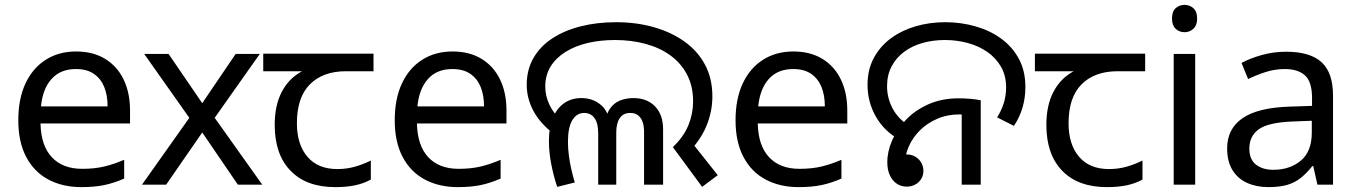

<svg xmlns="http://www.w3.org/2000/svg" viewBox="-20 -757 5565 787"><path d="M292 -546Q361 -546 410.5 -516Q460 -486 486.5 -431.5Q513 -377 513 -304V-251H146Q148 -160 192.5 -112.5Q237 -65 317 -65Q368 -65 407.5 -74.5Q447 -84 489 -102V-25Q448 -7 408 1.5Q368 10 313 10Q237 10 178.5 -21Q120 -52 87.5 -113.5Q55 -175 55 -264Q55 -352 84.5 -415Q114 -478 167.5 -512Q221 -546 292 -546ZM291 -474Q228 -474 191.5 -433.5Q155 -393 148 -321H421Q421 -367 407 -401Q393 -435 364.5 -454.5Q336 -474 291 -474Z M756 -274 571 -536H671L809 -334L946 -536H1045L860 -274L1055 0H955L809 -214L661 0H562Z M1354 10Q1236 10 1171 -57Q1106 -124 1106 -245Q1106 -325 1135 -380.5Q1164 -436 1218 -465H1059V-537H1511V-465H1398Q1304 -465 1250.5 -411.5Q1197 -358 1197 -252Q1197 -165 1240 -114.5Q1283 -64 1363 -64Q1400 -64 1434 -73.5Q1468 -83 1500 -99V-21Q1471 -5 1436 2.5Q1401 10 1354 10Z M1835 -546Q1904 -546 1953.5 -516Q2003 -486 2029.5 -431.5Q2056 -377 2056 -304V-251H1689Q1691 -160 1735.5 -112.5Q1780 -65 1860 -65Q1911 -65 1950.5 -74.5Q1990 -84 2032 -102V-25Q1991 -7 1951 1.5Q1911 10 1856 10Q1780 10 1721.5 -21Q1663 -52 1630.5 -113.5Q1598 -175 1598 -264Q1598 -352 1627.5 -415Q1657 -478 1710.5 -512Q1764 -546 1835 -546ZM1834 -474Q1771 -474 1734.5 -433.5Q1698 -393 1691 -321H1964Q1964 -367 1950 -401Q1936 -435 1907.5 -454.5Q1879 -474 1834 -474Z M2738 -154Q2783 -197 2802 -244.5Q2821 -292 2821 -341Q2821 -404 2796 -451.5Q2771 -499 2727 -530.5Q2683 -562 2625 -577.5Q2567 -593 2501 -593Q2441 -593 2389.5 -581Q2338 -569 2298.5 -544.5Q2259 -520 2237 -484.5Q2215 -449 2215 -402Q2215 -365 2231.5 -329Q2248 -293 2285 -258L2259 -201Q2196 -248 2167.5 -300.5Q2139 -353 2139 -409Q2139 -471 2166.5 -519Q2194 -567 2243.5 -599.5Q2293 -632 2360 -649Q2427 -666 2506 -666Q2587 -666 2658.5 -646Q2730 -626 2784.5 -587.5Q2839 -549 2869.5 -492.5Q2900 -436 2900 -362Q2900 -298 2874.5 -238Q2849 -178 2793 -123L2807 -184L2922 -39L2858 9ZM2264 9Q2249 -35 2239.5 -84.5Q2230 -134 2230 -179Q2230 -235 2246.5 -274.5Q2263 -314 2293 -334.5Q2323 -355 2363 -355Q2410 -355 2443 -327Q2476 -299 2481 -243H2459Q2463 -286 2479.5 -310.5Q2496 -335 2521.5 -345Q2547 -355 2576 -355Q2632 -355 2665 -321Q2698 -287 2698 -227V0H2620V-220Q2620 -227 2618.5 -239Q2617 -251 2611.5 -263.5Q2606 -276 2594.5 -285Q2583 -294 2563 -294Q2535 -294 2520.5 -273Q2506 -252 2506 -214V0H2432V-210Q2432 -253 2416.5 -273.5Q2401 -294 2374 -294Q2344 -294 2326 -264.5Q2308 -235 2308 -175Q2308 -150 2311.5 -121.5Q2315 -93 2321.5 -64.5Q2328 -36 2336 -9L2264 9Z M3232 -546Q3301 -546 3350.5 -516Q3400 -486 3426.5 -431.5Q3453 -377 3453 -304V-251H3086Q3088 -160 3132.5 -112.5Q3177 -65 3257 -65Q3308 -65 3347.5 -74.5Q3387 -84 3429 -102V-25Q3388 -7 3348 1.5Q3308 10 3253 10Q3177 10 3118.5 -21Q3060 -52 3027.5 -113.5Q2995 -175 2995 -264Q2995 -352 3024.5 -415Q3054 -478 3107.5 -512Q3161 -546 3232 -546ZM3231 -474Q3168 -474 3131.5 -433.5Q3095 -393 3088 -321H3361Q3361 -367 3347 -401Q3333 -435 3304.5 -454.5Q3276 -474 3231 -474Z M3671 -182Q3606 -217 3571 -277.5Q3536 -338 3536 -409Q3536 -472 3562 -520Q3588 -568 3632.5 -600.5Q3677 -633 3734 -649.5Q3791 -666 3854 -666Q3919 -666 3978.5 -649Q4038 -632 4084 -598.5Q4130 -565 4156.5 -515.5Q4183 -466 4183 -401Q4183 -355 4171 -315Q4159 -275 4136 -241L4067 -276Q4084 -302 4094 -333Q4104 -364 4104 -399Q4104 -447 4083 -483.5Q4062 -520 4026.5 -544.5Q3991 -569 3946 -581Q3901 -593 3853 -593Q3805 -593 3762 -581Q3719 -569 3686.5 -545Q3654 -521 3635 -485.5Q3616 -450 3616 -404Q3616 -355 3639 -312Q3662 -269 3705 -243L3671 -182ZM3696 8Q3674 8 3656 -4Q3638 -16 3627.5 -38.5Q3617 -61 3617 -92Q3617 -136 3637 -182Q3657 -228 3694.5 -267Q3732 -306 3786.5 -330Q3841 -354 3910 -354Q3932 -354 3956.5 -352Q3981 -350 4000 -346V0H3922V-310L3967 -283Q3952 -286 3938.5 -287Q3925 -288 3913 -288Q3863 -288 3821.5 -270Q3780 -252 3750.5 -222.5Q3721 -193 3705 -156.5Q3689 -120 3689 -84Q3689 -69 3696 -56.5Q3703 -44 3711 -33L3653 -96Q3655 -106 3661.5 -112Q3668 -118 3677 -121Q3686 -124 3695 -124Q3717 -124 3732.5 -114.5Q3748 -105 3756.5 -89.5Q3765 -74 3765 -57Q3765 -38 3756 -23.5Q3747 -9 3731.5 -0.5Q3716 8 3696 8Z M4517 10Q4399 10 4334 -57Q4269 -124 4269 -245Q4269 -325 4298 -380.5Q4327 -436 4381 -465H4222V-537H4674V-465H4561Q4467 -465 4413.5 -411.5Q4360 -358 4360 -252Q4360 -165 4403 -114.5Q4446 -64 4526 -64Q4563 -64 4597 -73.5Q4631 -83 4663 -99V-21Q4634 -5 4599 2.5Q4564 10 4517 10Z M4879 -536V0H4791V-536ZM4836 -737Q4856 -737 4871.5 -723.5Q4887 -710 4887 -681Q4887 -653 4871.5 -639Q4856 -625 4836 -625Q4814 -625 4799 -639Q4784 -653 4784 -681Q4784 -710 4799 -723.5Q4814 -737 4836 -737Z M5252 -545Q5350 -545 5397 -502Q5444 -459 5444 -365V0H5380L5363 -76H5359Q5336 -47 5311.5 -27.5Q5287 -8 5255.5 1Q5224 10 5179 10Q5131 10 5092.5 -7Q5054 -24 5032 -59.5Q5010 -95 5010 -149Q5010 -229 5073 -272.5Q5136 -316 5267 -320L5358 -323V-355Q5358 -422 5329 -448Q5300 -474 5247 -474Q5205 -474 5167 -461.5Q5129 -449 5096 -433L5069 -499Q5104 -518 5152 -531.5Q5200 -545 5252 -545ZM5278 -259Q5178 -255 5139.5 -227Q5101 -199 5101 -148Q5101 -103 5128.5 -82Q5156 -61 5199 -61Q5267 -61 5312 -98.5Q5357 -136 5357 -214V-262Z"/></svg>

Font: oriya115
Style: Regular
Weight: 400
Designer: Amélie Bonet and Sol Matas
Foundry: Google LLC
Version: Version 2.003